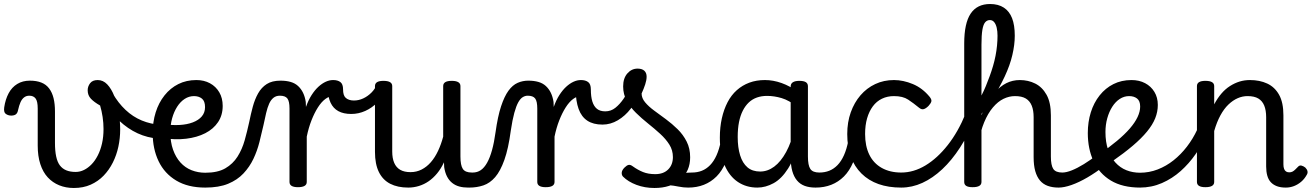

<svg xmlns="http://www.w3.org/2000/svg" viewBox="-69 -918 6538 957"><path d="M299 19Q259 19 226 5.5Q193 -8 169 -34Q145 -60 132 -100Q119 -140 119 -192V-377Q119 -413 108.5 -427Q98 -441 77 -441Q62 -441 51 -432.5Q40 -424 33 -408Q26 -392 21 -369Q18 -353 8.5 -347Q-1 -341 -18 -342Q-33 -344 -42 -352Q-51 -360 -48 -383Q-42 -423 -26 -453Q-10 -483 17 -499.5Q44 -516 80 -516Q113 -516 137 -506.5Q161 -497 176 -477Q191 -457 198 -428.5Q205 -400 205 -362V-206Q205 -166 211 -138Q217 -110 229.5 -93.5Q242 -77 261.5 -69Q281 -61 308 -61Q330 -61 350 -71Q370 -81 387.5 -99Q405 -117 418.5 -143.5Q432 -170 439.5 -203Q447 -236 447 -275Q447 -305 442.5 -335Q438 -365 430 -392Q400 -409 384 -426Q368 -443 368 -468Q368 -487 380 -503Q392 -519 418 -519Q445 -519 465.5 -497.5Q486 -476 500.5 -439.5Q515 -403 522.5 -359.5Q530 -316 530 -272Q530 -229 521 -187Q512 -145 493.5 -108Q475 -71 447.5 -42.5Q420 -14 383 2.5Q346 19 299 19Z M721 -227Q666 -231 617 -253.5Q568 -276 524.5 -317Q481 -358 446 -418Q435 -436 444 -450.5Q453 -465 468.5 -467.5Q484 -470 493 -452Q520 -405 556.5 -370.5Q593 -336 637.5 -317.5Q682 -299 733 -296Q746 -295 751.5 -284.5Q757 -274 755 -260Q753 -246 744 -236Q735 -226 721 -227Z M740 -300Q786 -293 824.5 -295Q863 -297 892 -308Q921 -319 937 -338Q953 -357 953 -384Q953 -414 937.5 -426.5Q922 -439 898 -439Q873 -439 851.5 -425Q830 -411 814 -386Q798 -361 789 -328.5Q780 -296 780 -260Q780 -210 793.5 -172Q807 -134 830.5 -108Q854 -82 886 -69.5Q918 -57 954 -57Q969 -57 976 -45.5Q983 -34 983 -19.5Q983 -5 976 6Q969 17 954 17Q868 17 809.5 -18Q751 -53 721.5 -114.5Q692 -176 692 -255Q692 -310 707 -358Q722 -406 751 -442.5Q780 -479 820 -499Q860 -519 910 -519Q948 -519 977.5 -503Q1007 -487 1024 -458Q1041 -429 1041 -390Q1041 -344 1018 -309.5Q995 -275 954 -254Q913 -233 858.5 -226.5Q804 -220 740 -230Z M954 17Q935 17 926 6Q917 -5 917 -19.5Q917 -34 926 -45.5Q935 -57 954 -57Q1016 -57 1054 -79Q1092 -101 1115 -137.5Q1138 -174 1150.5 -218.5Q1163 -263 1173 -309Q1181 -349 1191 -386Q1201 -423 1217.5 -452.5Q1234 -482 1260.5 -499Q1287 -516 1329 -516Q1339 -516 1343.5 -504.5Q1348 -493 1347 -478.5Q1346 -464 1340.5 -452.5Q1335 -441 1326 -441Q1307 -441 1294 -430.5Q1281 -420 1272.5 -401Q1264 -382 1257.5 -354.5Q1251 -327 1244 -293Q1235 -253 1224 -209.5Q1213 -166 1194 -126Q1175 -86 1144.5 -53.5Q1114 -21 1068 -2Q1022 17 954 17Z M1416 15Q1395 15 1384.5 8.5Q1374 2 1374 -11V-377Q1374 -413 1363.5 -427Q1353 -441 1326 -441Q1311 -441 1304 -452.5Q1297 -464 1297 -478.5Q1297 -493 1305 -504.5Q1313 -516 1328 -516Q1358 -516 1380 -509.5Q1402 -503 1417 -489Q1432 -475 1441.5 -455.5Q1451 -436 1455 -410L1456 -385Q1468 -419 1484 -444Q1500 -469 1518 -485.5Q1536 -502 1554.5 -510.5Q1573 -519 1591 -519Q1610 -519 1619.5 -507Q1629 -495 1629 -479Q1629 -463 1619.5 -451Q1610 -439 1591 -439Q1572 -439 1552.5 -424.5Q1533 -410 1515.5 -382.5Q1498 -355 1483.5 -318Q1469 -281 1460 -237V-11Q1460 2 1449 8.5Q1438 15 1416 15Z M1682 -350Q1643 -350 1617.5 -364Q1592 -378 1579 -405.5Q1566 -433 1565 -472L1592 -519Q1614 -519 1627.5 -509Q1641 -499 1641 -472Q1641 -458 1644 -447.5Q1647 -437 1654 -430.5Q1661 -424 1671.5 -420.5Q1682 -417 1695 -417Q1719 -417 1741.5 -427.5Q1764 -438 1782.5 -456.5Q1801 -475 1810 -499Q1815 -507 1826 -503.5Q1837 -500 1846 -489.5Q1855 -479 1851 -469Q1838 -434 1811.5 -407Q1785 -380 1751.5 -365Q1718 -350 1682 -350Z M1966 17Q1913 17 1876 -2Q1839 -21 1819.5 -60.5Q1800 -100 1800 -161V-489Q1800 -502 1810.5 -508.5Q1821 -515 1842 -515Q1864 -515 1875 -508.5Q1886 -502 1886 -489V-163Q1886 -129 1896 -106Q1906 -83 1926 -71.5Q1946 -60 1977 -60Q2007 -60 2032.5 -73Q2058 -86 2078.5 -109.5Q2099 -133 2114.5 -166Q2130 -199 2140 -237V-489Q2140 -502 2150.5 -508.5Q2161 -515 2183 -515Q2204 -515 2215 -508.5Q2226 -502 2226 -489V-138Q2226 -94 2238 -76Q2250 -58 2283 -58Q2297 -58 2304 -46.5Q2311 -35 2309.5 -20.5Q2308 -6 2297 5.5Q2286 17 2264 17Q2240 17 2220 11.5Q2200 6 2184.5 -6.5Q2169 -19 2159 -38.5Q2149 -58 2145 -85L2144 -109Q2129 -77 2109.5 -53.5Q2090 -30 2067.5 -14.5Q2045 1 2019 9Q1993 17 1966 17Z M2270 17Q2261 17 2256.5 5.5Q2252 -6 2254 -20.5Q2256 -35 2264 -46.5Q2272 -58 2287 -58Q2310 -58 2327.5 -70Q2345 -82 2359 -107Q2373 -132 2383.5 -170Q2394 -208 2401 -259Q2412 -338 2428.5 -388Q2445 -438 2465.5 -466Q2486 -494 2511 -505Q2536 -516 2564 -516Q2574 -516 2578.5 -504.5Q2583 -493 2582 -478.5Q2581 -464 2575.5 -452.5Q2570 -441 2561 -441Q2549 -441 2537 -434Q2525 -427 2514.5 -408.5Q2504 -390 2494.5 -355.5Q2485 -321 2477 -267Q2465 -177 2445 -121Q2425 -65 2399 -35Q2373 -5 2340.5 6Q2308 17 2270 17Z M2651 15Q2630 15 2619.5 8.5Q2609 2 2609 -11V-377Q2609 -413 2598.5 -427Q2588 -441 2561 -441Q2546 -441 2539 -452.5Q2532 -464 2532 -478.5Q2532 -493 2540 -504.5Q2548 -516 2563 -516Q2593 -516 2615 -509.5Q2637 -503 2652 -489Q2667 -475 2676.5 -455.5Q2686 -436 2690 -410L2691 -385Q2703 -419 2719 -444Q2735 -469 2753 -485.5Q2771 -502 2789.5 -510.5Q2808 -519 2826 -519Q2845 -519 2854.5 -507Q2864 -495 2864 -479Q2864 -463 2854.5 -451Q2845 -439 2826 -439Q2807 -439 2787.5 -424.5Q2768 -410 2750.5 -382.5Q2733 -355 2718.5 -318Q2704 -281 2695 -237V-11Q2695 2 2684 8.5Q2673 15 2651 15Z M2934 -297Q2888 -297 2858.5 -316.5Q2829 -336 2815 -375Q2801 -414 2800 -472L2827 -519Q2849 -519 2862.5 -509Q2876 -499 2876 -472Q2876 -436 2883.5 -412Q2891 -388 2906.5 -375.5Q2922 -363 2948 -363Q2976 -363 2998 -380.5Q3020 -398 3039 -425.5Q3058 -453 3072 -482Q3078 -493 3087.5 -495.5Q3097 -498 3106 -493.5Q3115 -489 3119 -479Q3123 -469 3119 -456Q3103 -413 3075 -376.5Q3047 -340 3010.5 -318.5Q2974 -297 2934 -297Z M3361 17Q3337 17 3313 12Q3289 7 3265.5 5Q3242 3 3215 13L3237 -20Q3270 -35 3295 -43.5Q3320 -52 3340 -55Q3360 -58 3380 -58Q3389 -58 3391 -46.5Q3393 -35 3389 -20.5Q3385 -6 3377.5 5.5Q3370 17 3361 17ZM3193 19Q3145 19 3103.5 3.5Q3062 -12 3036 -38Q3029 -46 3030 -58Q3031 -70 3044 -83Q3055 -94 3064 -96Q3073 -98 3085 -89Q3110 -71 3136 -60.5Q3162 -50 3197 -50Q3238 -50 3261.5 -73.5Q3285 -97 3285 -135Q3285 -169 3267.5 -197Q3250 -225 3221.5 -251Q3193 -277 3161 -302.5Q3129 -328 3101 -355.5Q3073 -383 3055 -415.5Q3037 -448 3037 -487Q3037 -528 3058 -552Q3079 -576 3109 -576Q3131 -576 3142.5 -565.5Q3154 -555 3154 -536Q3154 -519 3147 -497.5Q3140 -476 3129 -452Q3129 -429 3146.5 -408Q3164 -387 3192 -366.5Q3220 -346 3250.5 -323.5Q3281 -301 3308.5 -274Q3336 -247 3353.5 -212.5Q3371 -178 3371 -134Q3371 -65 3322.5 -23Q3274 19 3193 19Z M3361 17Q3347 17 3340.5 5.5Q3334 -6 3335.5 -20.5Q3337 -35 3348 -46.5Q3359 -58 3380 -58Q3407 -58 3429.5 -67Q3452 -76 3470.5 -95Q3489 -114 3502.5 -144Q3516 -174 3524 -215Q3527 -230 3540 -233.5Q3553 -237 3565 -232Q3577 -227 3575 -212Q3567 -153 3548.5 -109.5Q3530 -66 3502.5 -38.5Q3475 -11 3439.5 3Q3404 17 3361 17Z M3706 17Q3651 17 3609 -11Q3567 -39 3543 -94Q3519 -149 3519 -232Q3519 -284 3529 -328.5Q3539 -373 3557.5 -408.5Q3576 -444 3603.5 -468.5Q3631 -493 3666 -506Q3701 -519 3744 -519Q3785 -519 3827 -504Q3869 -489 3904 -462V-386Q3864 -418 3827 -429Q3790 -440 3754 -440Q3727 -440 3704 -432Q3681 -424 3663.5 -407.5Q3646 -391 3633.5 -366.5Q3621 -342 3614.5 -309.5Q3608 -277 3608 -235Q3608 -183 3620 -144Q3632 -105 3656.5 -84Q3681 -63 3720 -63Q3757 -63 3790 -87.5Q3823 -112 3849.5 -160.5Q3876 -209 3893 -282L3910 -217Q3892 -130 3859.5 -78.5Q3827 -27 3787 -5Q3747 17 3706 17ZM3996 17Q3965 17 3942 8.5Q3919 0 3903.5 -18.5Q3888 -37 3880 -65.5Q3872 -94 3872 -135V-487Q3872 -501 3883 -508Q3894 -515 3915 -515Q3937 -515 3947.5 -508.5Q3958 -502 3958 -488V-138Q3958 -94 3970 -76Q3982 -58 4015 -58Q4025 -58 4030 -46.5Q4035 -35 4033.5 -20.5Q4032 -6 4023 5.5Q4014 17 3996 17Z M3996 17Q3982 17 3975.5 5.5Q3969 -6 3970.5 -20.5Q3972 -35 3983 -46.5Q3994 -58 4015 -58Q4042 -58 4064.5 -67Q4087 -76 4105.5 -95Q4124 -114 4137.5 -144Q4151 -174 4159 -215Q4162 -230 4175 -233.5Q4188 -237 4200 -232Q4212 -227 4210 -212Q4202 -153 4183.5 -109.5Q4165 -66 4137.5 -38.5Q4110 -11 4074.5 3Q4039 17 3996 17Z M4423 17Q4296 17 4225 -53Q4154 -123 4154 -250Q4154 -309 4171.5 -358Q4189 -407 4220 -443Q4251 -479 4293.5 -499Q4336 -519 4387 -519Q4433 -519 4481 -499Q4529 -479 4565 -435Q4576 -421 4573 -411.5Q4570 -402 4559 -390Q4546 -377 4535 -374Q4524 -371 4512 -381Q4484 -404 4457.5 -421.5Q4431 -439 4387 -439Q4354 -439 4327 -426Q4300 -413 4281.5 -388Q4263 -363 4253 -328.5Q4243 -294 4243 -250Q4243 -190 4264 -147Q4285 -104 4326 -81Q4367 -58 4423 -58Q4437 -58 4444.5 -46.5Q4452 -35 4452 -20.5Q4452 -6 4445 5.5Q4438 17 4423 17Z M4423 17Q4406 17 4397.5 5.5Q4389 -6 4389 -20.5Q4389 -35 4397.5 -46.5Q4406 -58 4423 -58Q4485 -58 4544 -93.5Q4603 -129 4655 -195Q4707 -261 4744 -352Q4750 -365 4764 -365.5Q4778 -366 4788 -356Q4798 -346 4790 -327Q4758 -247 4716.5 -183Q4675 -119 4627.5 -74.5Q4580 -30 4528.5 -6.5Q4477 17 4423 17Z M5207 17Q5177 17 5153.5 8.5Q5130 0 5114.5 -18.5Q5099 -37 5091 -65.5Q5083 -94 5083 -135V-334Q5083 -368 5073.5 -391.5Q5064 -415 5044 -427Q5024 -439 4990 -439Q4961 -439 4933 -425.5Q4905 -412 4880 -382.5Q4855 -353 4836.5 -308.5Q4818 -264 4808 -202L4793 -264Q4814 -328 4837.5 -376Q4861 -424 4888.5 -456Q4916 -488 4947 -503.5Q4978 -519 5014 -519Q5056 -519 5091 -501.5Q5126 -484 5147.5 -445.5Q5169 -407 5169 -343V-138Q5169 -94 5181 -76Q5193 -58 5226 -58Q5240 -58 5247 -46.5Q5254 -35 5252.5 -20.5Q5251 -6 5240 5.5Q5229 17 5207 17ZM4779 15Q4757 15 4747 8.5Q4737 2 4737 -11V-701Q4737 -802 4769 -850Q4801 -898 4866 -898Q4907 -898 4934.5 -880Q4962 -862 4975.5 -827.5Q4989 -793 4989 -740Q4989 -717 4986 -693.5Q4983 -670 4977 -644Q4971 -618 4961.5 -591.5Q4952 -565 4939 -537Q4926 -509 4909 -478.5Q4892 -448 4870.5 -416Q4849 -384 4823 -350V-11Q4823 2 4812 8.5Q4801 15 4779 15ZM4823 -442Q4835 -465 4845 -489.5Q4855 -514 4864 -538.5Q4873 -563 4880.5 -588.5Q4888 -614 4893 -639.5Q4898 -665 4900.5 -690.5Q4903 -716 4903 -740Q4903 -762 4899 -779.5Q4895 -797 4886.5 -807.5Q4878 -818 4865 -818Q4851 -818 4841.5 -807Q4832 -796 4827.5 -769Q4823 -742 4823 -695Z M5207 17Q5193 17 5186.5 5.5Q5180 -6 5181.5 -20.5Q5183 -35 5194 -46.5Q5205 -58 5226 -58Q5246 -58 5273.5 -69Q5301 -80 5333.5 -100Q5366 -120 5401 -147Q5414 -158 5425.5 -154.5Q5437 -151 5443.5 -140Q5450 -129 5449.5 -115.5Q5449 -102 5437 -92Q5393 -58 5351 -33.5Q5309 -9 5272 4Q5235 17 5207 17Z M5406 -146Q5459 -183 5498 -215.5Q5537 -248 5562.5 -277.5Q5588 -307 5601 -334.5Q5614 -362 5614 -387Q5614 -415 5598.5 -427Q5583 -439 5559 -439Q5534 -439 5512.5 -425Q5491 -411 5475 -386Q5459 -361 5450 -328.5Q5441 -296 5441 -260Q5441 -210 5454 -172Q5467 -134 5490.5 -108Q5514 -82 5545.5 -69.5Q5577 -57 5615 -57Q5630 -57 5637 -45.5Q5644 -34 5644 -19.5Q5644 -5 5637 6Q5630 17 5615 17Q5526 17 5468 -18Q5410 -53 5381.5 -114.5Q5353 -176 5353 -255Q5353 -310 5368 -358Q5383 -406 5412 -442.5Q5441 -479 5481 -499Q5521 -519 5571 -519Q5609 -519 5638.5 -503.5Q5668 -488 5685 -460Q5702 -432 5702 -395Q5702 -361 5689 -328.5Q5676 -296 5648 -262Q5620 -228 5577 -191.5Q5534 -155 5475 -114Z M5612 17Q5603 17 5598 6Q5593 -5 5593 -19.5Q5593 -34 5598 -45.5Q5603 -57 5612 -57Q5659 -57 5701.5 -73.5Q5744 -90 5780.5 -119Q5817 -148 5847 -187Q5877 -226 5898 -271Q5904 -281 5917 -278.5Q5930 -276 5939 -267Q5948 -258 5944 -248Q5923 -197 5890.5 -150Q5858 -103 5816 -65.5Q5774 -28 5722.5 -5.5Q5671 17 5612 17Z M6340 17Q6314 17 6295.5 10Q6277 3 6265 -10Q6253 -23 6247.5 -43Q6242 -63 6242 -88V-334Q6242 -368 6232.5 -391.5Q6223 -415 6203 -427Q6183 -439 6149 -439Q6124 -439 6100 -428.5Q6076 -418 6054 -397Q6032 -376 6014 -343Q5996 -310 5983 -265V-11Q5983 2 5972 8.5Q5961 15 5939 15Q5918 15 5907.5 8.5Q5897 2 5897 -11V-489Q5897 -502 5907.5 -508.5Q5918 -515 5939 -515Q5961 -515 5972 -508.5Q5983 -502 5983 -489V-398Q5999 -428 6018.5 -451Q6038 -474 6061.5 -489Q6085 -504 6109.5 -511.5Q6134 -519 6161 -519Q6210 -519 6247.5 -501.5Q6285 -484 6306.5 -445.5Q6328 -407 6328 -343V-99Q6328 -85 6331.5 -76Q6335 -67 6341.5 -63Q6348 -59 6357 -59Q6366 -59 6373 -62.5Q6380 -66 6387 -73Q6394 -80 6402 -88Q6409 -95 6418.5 -92.5Q6428 -90 6437 -83Q6446 -74 6448 -64.5Q6450 -55 6444 -46Q6433 -26 6416.5 -12Q6400 2 6380.5 9.5Q6361 17 6340 17Z"/></svg>

Font: Playwrite HR Lijeva
Style: Regular
Weight: 400
Designer: Veronika Burian, José Scaglione
Foundry: TypeTogether
Version: Version 1.002